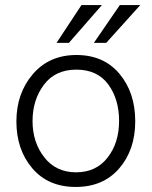

<svg xmlns="http://www.w3.org/2000/svg" viewBox="-20 -732 601 761"><path d="M253 -562H204L303 -712H384ZM401 -562H352L455 -712H536ZM282.5 -456Q199 -456 154 -396Q109 -336 109 -252Q109 -168 155.5 -108.5Q202 -49 281.5 -49Q361 -49 406.5 -107.5Q452 -166 452 -252.5Q452 -339 409 -397.5Q366 -456 282.5 -456ZM283 -514Q391 -514 453.5 -439.5Q516 -365 516 -251.5Q516 -138 452.5 -64.5Q389 9 280 9Q171 9 108 -65Q45 -139 45 -250.5Q45 -362 110 -438Q175 -514 283 -514Z"/></svg>

Font: Hind Mysuru Light
Style: Regular
Weight: 300
Designer: Manushi Parikh, Hitesh Malaviya
Foundry: Indian Type Foundry
Version: Version 0.703;PS 1.0;hotconv 1.0.86;makeotf.lib2.5.63406